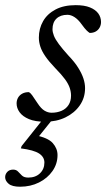

<svg xmlns="http://www.w3.org/2000/svg" viewBox="-62 -463 417 746"><path d="M16 262.5Q-15 262.5 -28.5 251Q-42 239.5 -42 225.5Q-42 214 -33.8 205Q-25.5 196 -11 196Q1 196 8 203.5Q15 211 23.2 219Q31.5 227 48 227Q76 227 93.2 210.5Q110.5 194 110.5 168.5Q110.5 147 90 133.5Q69.5 120 19 113.5L22 104.5L108 -3.5H145.5L57.5 106L73 62Q124.5 72 143 93Q161.5 114 161.5 139.5Q161.5 173.5 142 201.5Q122.5 229.5 89.5 246Q56.5 262.5 16 262.5ZM50 -105Q56.5 -102 63 -92.8Q69.5 -83.5 83.5 -62.5Q97.5 -41 111 -33Q124.5 -25 138.5 -25Q160 -25 177.2 -32.5Q194.5 -40 204.2 -55Q214 -70 214 -91.5Q214 -106 209 -121.2Q204 -136.5 190.8 -154.8Q177.5 -173 152.5 -198.5Q128.5 -223.5 114.5 -243.8Q100.5 -264 94.8 -281.8Q89 -299.5 89 -317Q89 -352 105.5 -380.8Q122 -409.5 154 -426.2Q186 -443 232 -443Q266 -443 287.5 -434.2Q309 -425.5 319.8 -410.8Q330.5 -396 330.5 -377.5Q330.5 -365.5 325 -355.8Q319.5 -346 309.8 -340.5Q300 -335 286.5 -335Q281.5 -338 274.5 -344.8Q267.5 -351.5 254.5 -369.5Q241.5 -387.5 227.5 -396.5Q213.5 -405.5 200 -405.5Q173 -405.5 157.5 -390.8Q142 -376 142 -349.5Q142 -338 147.5 -324Q153 -310 166.8 -291.5Q180.5 -273 204 -247Q228.5 -221.5 242.2 -199.2Q256 -177 262.2 -157.8Q268.5 -138.5 268.5 -120.5Q268.5 -83 248 -53.5Q227.5 -24 192.5 -7Q157.5 10 113 10Q75 10 50.5 -0.2Q26 -10.5 14.2 -26.8Q2.5 -43 2.5 -61Q2.5 -73.5 8.2 -83.5Q14 -93.5 24.5 -99.2Q35 -105 50 -105Z"/></svg>

Font: Newsreader 17pt
Style: Italic
Weight: 400
Italic angle: -17°
Version: Version 1.003